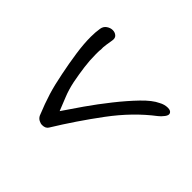

<svg xmlns="http://www.w3.org/2000/svg" viewBox="-99 -504 603 603"><g transform="rotate(45 202.5 -202.0)"><path d="M147 -18Q140 -18 132.5 -22Q125 -26 121 -34Q105 -73 95.5 -104Q86 -135 78 -176Q70 -215 64.5 -253Q59 -291 59 -322Q59 -343 62 -361Q64 -373 73.5 -379.5Q83 -386 93 -386Q103 -386 110 -380Q117 -374 115 -362Q114 -357 111.5 -340.5Q109 -324 110 -317Q109 -311 109 -304.5Q109 -298 109 -292Q109 -268 112.5 -241Q116 -214 122 -183Q128 -155 137 -133Q146 -111 155 -88Q173 -115 198.5 -151.5Q224 -188 253 -224.5Q282 -261 309.5 -289.5Q337 -318 359 -328Q373 -336 388 -336Q400 -336 404 -329Q408 -322 400 -311.5Q392 -301 384 -295Q321 -247 267.5 -175Q214 -103 168 -28Q162 -18 147 -18Z"/></g></svg>

Font: Grape Nuts
Style: Regular
Weight: 400
Designer: Robert E. Leuschke
Foundry: Robert E. Leuschke
Version: Version 1.010; ttfautohint (v1.8.3)